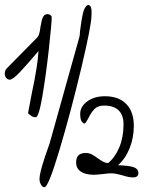

<svg xmlns="http://www.w3.org/2000/svg" viewBox="-33 -734 619 802"><path d="M132 14Q132 -19 174 -134L299 -581Q301 -593 301 -602Q307 -651 313.5 -679Q320 -707 335 -714Q345 -711 347.5 -701.5Q350 -692 349.5 -682Q349 -672 349 -668Q349 -628 306 -447.5Q263 -267 216 -109.5Q169 48 153 48Q144 48 138 37Q132 26 132 14ZM84 -261Q87 -278 100 -345Q124 -457 128 -521Q77 -461 48.5 -431Q20 -401 7 -401Q-2 -402 -7.5 -409Q-13 -416 -13 -426Q-13 -440 -5 -448L124 -579Q132 -588 136 -621Q140 -647 145.5 -660.5Q151 -674 164 -675Q178 -675 183 -664Q183 -636 171 -528Q159 -420 144 -332Q129 -244 116 -244Q108 -244 101.5 -247.5Q95 -251 84 -261ZM477 -2Q449 -10 433 -10Q416 -10 398 -7Q392 -7 380.5 -5.5Q369 -4 360 -4Q326 -4 306.5 -16Q287 -28 285 -51Q284 -74 294 -84.5Q304 -95 326 -95Q338 -95 349.5 -89.5Q361 -84 375 -73Q391 -62 400 -57.5Q409 -53 419 -53Q448 -77 465.5 -119Q483 -161 483 -215Q483 -253 462.5 -273Q442 -293 402 -293Q376 -293 362 -279Q348 -265 336 -240Q331 -231 326.5 -224Q322 -217 317 -218Q307 -225 304.5 -235Q302 -245 302 -258Q302 -289 331.5 -310.5Q361 -332 405 -332Q463 -332 494.5 -299.5Q526 -267 526 -208Q526 -159 508.5 -115Q491 -71 460 -44Q509 -42 527 -35Q545 -28 545 -11Q545 7 523 7Q504 7 477 -2Z"/></svg>

Font: Indie Flower
Style: Regular
Weight: 400
Designer: Kimberly Geswein
Foundry: Kimberly Geswein
Version: Version 2.000